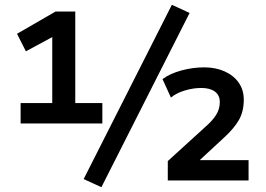

<svg xmlns="http://www.w3.org/2000/svg" viewBox="-20 -753 1109 801"><path d="M66 -238V-323H198V-610L233 -617L88 -539L51 -612L212 -705H294V-323H407V-238ZM403 28 329 -6 697 -733 771 -699ZM680 0V-81L837 -224Q866 -249 881.5 -273.5Q897 -298 897 -327Q897 -356 876.5 -371Q856 -386 820 -386Q786 -386 751 -375.5Q716 -365 693 -346L658 -423Q689 -446 736.5 -459Q784 -472 832 -472Q880 -472 917.5 -455Q955 -438 976 -408Q997 -378 997 -337Q997 -288 977 -253Q957 -218 918 -182L810 -82L809 -85H1017V0Z"/></svg>

Font: Nunito Sans 7pt SemiCondensed
Style: Bold
Weight: 700
Width: 4
Designer: Vernon Adams
Foundry: Vernon Adams
Version: Version 3.101;gftools[0.9.27]